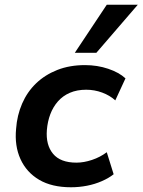

<svg xmlns="http://www.w3.org/2000/svg" viewBox="-20 -781 602 811"><path d="M280 10Q199 10 145.5 -21.5Q92 -53 66.5 -109Q41 -165 48 -237Q52 -294 73.5 -343.5Q95 -393 132.5 -429Q170 -465 222 -485.5Q274 -506 339 -506Q391 -506 437 -490.5Q483 -475 510 -450L467 -357Q444 -378 411.5 -390Q379 -402 344 -402Q305 -402 275 -389Q245 -376 224.5 -352.5Q204 -329 192.5 -298.5Q181 -268 178 -232Q173 -169 204 -131.5Q235 -94 303 -94Q334 -94 368.5 -105.5Q403 -117 431 -138L460 -45Q440 -29 410.5 -16Q381 -3 347.5 3.5Q314 10 280 10ZM296 -558 431 -761H562L387 -558Z"/></svg>

Font: Nunito Sans 9pt
Style: Bold Italic
Weight: 700
Italic angle: -9°
Version: Version 3.101;gftools[0.9.27]